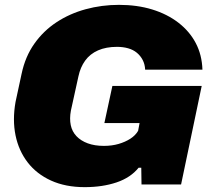

<svg xmlns="http://www.w3.org/2000/svg" viewBox="-20 -760 860 791"><path d="M329 11Q250 11 190.5 -16Q131 -43 94 -91Q57 -139 44 -202.5Q31 -266 44 -340L69 -456Q84 -527 121.5 -580Q159 -633 213 -668.5Q267 -704 333 -722Q399 -740 470 -740Q545 -740 607 -721Q669 -702 715 -666.5Q761 -631 786.5 -582.5Q812 -534 814 -473H578Q577 -495 568 -512.5Q559 -530 544 -542.5Q529 -555 508 -561Q487 -567 462 -567Q417 -567 384 -552.5Q351 -538 331 -510.5Q311 -483 303 -445L272 -304Q266 -271 271.5 -244.5Q277 -218 295 -199Q313 -180 341.5 -169.5Q370 -159 408 -159Q441 -159 468.5 -167Q496 -175 517 -188.5Q538 -202 549 -221L555 -253H410L443 -406H811L726 0H563L562 -69H551Q518 -28 460 -8.5Q402 11 329 11Z"/></svg>

Font: Hubot Sans Condensed ExtraLight Black
Style: Italic
Weight: 900
Italic angle: -12.0243°
Version: Version 2.000